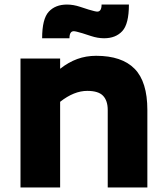

<svg xmlns="http://www.w3.org/2000/svg" viewBox="-20 -823 732 843"><path d="M70 0ZM627 -340V0H453V-340Q453 -381 432.5 -402.5Q412 -424 363 -424Q305 -424 244 -376V0H70V-566H244V-521Q281 -550 319.5 -564Q358 -578 402 -578Q515 -578 571 -521Q627 -464 627 -340ZM274 -803Q302 -803 332 -793L369 -781Q399 -772 407 -772Q426 -772 426 -803H546Q546 -718 517 -686.5Q488 -655 437 -655Q409 -655 379 -665L342 -677Q312 -686 304 -686Q285 -686 285 -655H165Q165 -740 194 -771.5Q223 -803 274 -803Z"/></svg>

Font: Biryani Black
Style: Regular
Weight: 900
Designer: Dan Reynolds and Mathieu Reguer
Foundry: Dan Reynolds and Mathieu Reguer
Version: Version 1.004; ttfautohint (v1.1) -l 5 -r 5 -G 72 -x 0 -D la